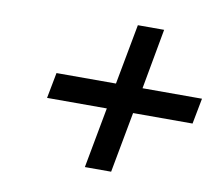

<svg xmlns="http://www.w3.org/2000/svg" viewBox="-63 -653 748 655"><g transform="rotate(10 311.5 -326.0)"><path d="M309 -282H102L119 -371H325L364 -580H455L417 -371H623L606 -282H400L361 -72H270Z"/></g></svg>

Font: Involve Medium Oblique
Style: Italic
Weight: 500
Italic angle: -10.5°
Designer: Stefan Peev
Foundry: Context Ltd.
Version: Version 1.001